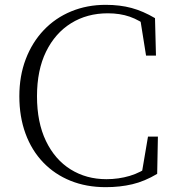

<svg xmlns="http://www.w3.org/2000/svg" viewBox="-20 -759 726 794"><path d="M417 15Q337 15 271.5 -11.5Q206 -38 158.5 -87.5Q111 -137 85.5 -206.5Q60 -276 60 -361Q60 -445 86.5 -514.5Q113 -584 161 -634.5Q209 -685 274.5 -712Q340 -739 417 -739Q476 -739 524 -726Q572 -713 621 -684L625 -529H584L558 -692L600 -678V-643Q557 -676 516.5 -690Q476 -704 426 -704Q340 -704 274 -663Q208 -622 170.5 -545.5Q133 -469 133 -361Q133 -253 170 -176Q207 -99 272 -58.5Q337 -18 420 -18Q470 -18 516 -31.5Q562 -45 605 -77V-45L565 -35L592 -194H633L630 -40Q578 -9 527 3Q476 15 417 15Z"/></svg>

Font: Noto Serif JP
Style: Regular
Weight: 200
Designer: Ryoko NISHIZUKA 西塚涼子 (kana & ideographs); Frank Grießhammer (Latin, Greek & Cyrillic); Wenlong ZHANG 张文龙 (bopomofo); San
Foundry: Adobe
Version: Version 2.001;hotconv 1.1.0;makeotfexe 2.6.0